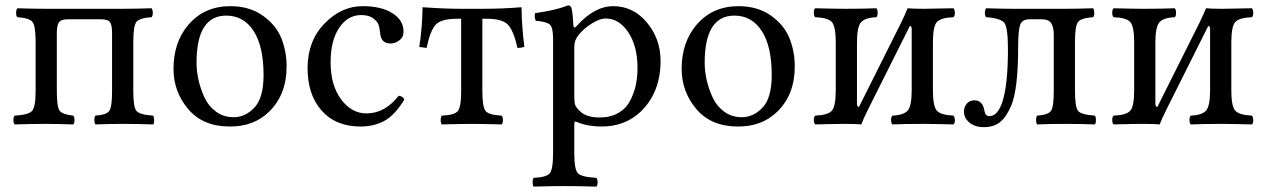

<svg xmlns="http://www.w3.org/2000/svg" viewBox="-20 -462 4724 716"><path d="M437 -429.2Q484.9 -429.2 544.9 -431.2Q549.8 -426.3 549.8 -414.1Q549.8 -401.9 544.9 -397.9Q501 -395 489 -380.6Q477.1 -366.2 477.1 -307.1V-122.1Q477.1 -62 489 -48.1Q501 -34.2 550.8 -30.8Q554.7 -25.9 554.9 -13.9Q555.2 -2 550.8 2Q494.6 0 438 0Q386.2 0 335.9 2Q332 -2.9 332 -14.9Q332 -26.9 335.9 -30.8Q377 -33.7 387.5 -48.3Q397.9 -63 397.9 -122.1V-338.9Q397.9 -369.6 389.9 -379.9Q381.8 -390.1 355 -390.1H233.9Q207 -390.1 199.5 -378.2Q191.9 -366.2 191.9 -338.9V-122.1Q191.9 -63 202.4 -49.1Q212.9 -35.2 252.9 -30.8Q257.8 -25.9 257.8 -13.9Q257.8 -2 252.9 2Q192.9 0 152.8 0Q94.7 0 35.2 2Q30.3 -2 30 -13.9Q29.8 -25.9 35.2 -30.8Q85.9 -33.7 99.4 -48.3Q112.8 -63 112.8 -122.1V-307.1Q112.8 -366.2 100.8 -380.6Q88.9 -395 44.9 -397.9Q40 -401.9 40 -413.8Q40 -425.8 44.9 -431.2Q105 -429.2 152.8 -429.2Z M627 -205.1Q627 -304.2 682.1 -369.1Q741.7 -439 838.9 -439Q910.6 -439 960.2 -403.6Q1009.8 -368.2 1029.3 -319.1Q1048.8 -270 1048.8 -213.9Q1048.8 -109.4 983.9 -45.9Q926.8 10.3 836.9 9.8Q736.8 9.8 681.9 -55.2Q627 -120.1 627 -205.1ZM823.7 -403.8Q712.9 -403.8 712.9 -228Q712.9 -195.8 720.5 -162.8Q728 -129.9 742.9 -97.9Q757.8 -65.9 785.9 -45.4Q814 -24.9 851.1 -24.9Q895 -24.9 929 -61Q962.9 -97.2 962.9 -182.1Q962.9 -289.1 925.8 -346.4Q888.7 -403.8 823.7 -403.8Z M1487.8 -90.8Q1452.6 -32.7 1413.8 -11.5Q1375 9.8 1324.7 9.8Q1231.9 9.8 1179.4 -49.6Q1127 -108.9 1127 -208Q1127 -309.1 1189.9 -374Q1252.9 -439 1332 -439Q1402.8 -439 1443.8 -412.6Q1484.9 -386.2 1484.9 -344.2Q1484.9 -323.2 1469.2 -311.5Q1453.6 -299.8 1436 -299.8Q1401.9 -299.8 1397.9 -335.9Q1396 -357.9 1391.4 -370.4Q1386.7 -382.8 1370.8 -394.3Q1355 -405.8 1326.7 -405.8Q1276.9 -405.8 1244.9 -358.4Q1212.9 -311 1212.9 -230Q1212.9 -144 1252 -91.6Q1291 -39.1 1346.7 -39.1Q1415.5 -39.1 1466.8 -105Q1482.9 -103 1487.8 -90.8Z M1699.7 -122.1V-392.1H1684.6Q1625.5 -392.1 1605 -370.1Q1584.5 -348.1 1570.8 -283.2L1543.5 -287.1Q1554.7 -356.9 1555.7 -435.1Q1635.7 -429.2 1701.7 -429.2H1776.4Q1855.5 -429.2 1924.8 -435.1Q1925.8 -361.8 1935.5 -287.1Q1922.4 -283.2 1909.7 -283.2Q1895.5 -347.2 1874.5 -369.6Q1853.5 -392.1 1795.4 -392.1H1778.8V-122.1Q1778.8 -62 1791.3 -47.6Q1803.7 -33.2 1850.6 -30.8Q1855.5 -25.9 1855.5 -13.9Q1855.5 -2 1850.6 2Q1774.4 0 1739.7 0Q1705.6 0 1627.4 2Q1623.5 -2 1623.5 -13.9Q1623.5 -25.9 1627.4 -30.8Q1674.3 -32.7 1687 -47.4Q1699.7 -62 1699.7 -122.1Z M2137.2 -331.1Q2121.1 -311 2121.6 -287.1V-105Q2121.6 -78.6 2125.7 -68.8Q2129.9 -59.1 2145.5 -44.9Q2168.9 -23.9 2216.3 -23.9Q2256.3 -23.9 2285.4 -40.5Q2314.5 -57.1 2329.3 -85.4Q2344.2 -113.8 2350.8 -143.8Q2357.4 -173.8 2357.4 -208Q2357.4 -290 2323 -341.6Q2288.6 -393.1 2238.3 -393.1Q2217.3 -393.1 2187.3 -374.5Q2157.2 -356 2137.2 -331.1ZM2118.2 -368.2Q2119.1 -353 2129.4 -363.8Q2196.3 -439 2266.6 -439Q2341.8 -439 2392.6 -377.9Q2443.4 -316.9 2443.4 -234.9Q2443.4 -117.7 2369.6 -45.9Q2310.5 10.3 2222.2 9.8Q2173.3 9.8 2135.3 -5.4Q2127.4 -9.3 2124.5 -8.3Q2121.6 -7.3 2121.6 2V109.9Q2121.6 169.9 2135 184.1Q2148.4 198.2 2203.6 201.2Q2208.5 206.1 2208.5 218Q2208.5 230 2203.6 233.9Q2137.7 231.9 2082.5 231.9Q2040.5 231.9 1970.2 233.9Q1966.3 230 1966.3 218Q1966.3 206.1 1970.2 201.2Q2017.1 199.2 2029.8 184.6Q2042.5 169.9 2042.5 109.9V-316.9Q2042.5 -358.9 2031 -369.9Q2019.5 -380.9 1977.5 -384.8Q1971.7 -401.9 1975.6 -413.1Q2049.8 -422.9 2098.6 -441.9Q2106.4 -441.9 2110.4 -434.1Q2115.2 -422.4 2118.2 -368.2Z M2522 -205.1Q2522 -304.2 2577.1 -369.1Q2636.7 -439 2733.9 -439Q2805.7 -439 2855.2 -403.6Q2904.8 -368.2 2924.3 -319.1Q2943.8 -270 2943.8 -213.9Q2943.8 -109.4 2878.9 -45.9Q2821.8 10.3 2731.9 9.8Q2631.8 9.8 2576.9 -55.2Q2522 -120.1 2522 -205.1ZM2718.8 -403.8Q2607.9 -403.8 2607.9 -228Q2607.9 -195.8 2615.5 -162.8Q2623 -129.9 2637.9 -97.9Q2652.8 -65.9 2680.9 -45.4Q2709 -24.9 2746.1 -24.9Q2790 -24.9 2824 -61Q2857.9 -97.2 2857.9 -182.1Q2857.9 -289.1 2820.8 -346.4Q2783.7 -403.8 2718.8 -403.8Z M3183.1 -63 3338.9 -374.5Q3351.6 -399.9 3364.7 -431.2Q3384.8 -429.2 3424.8 -429.2Q3455.6 -429.2 3535.6 -431.2Q3540.5 -426.3 3540.8 -414.1Q3541 -401.9 3535.6 -397.9Q3487.8 -396 3473.4 -379.4Q3459 -362.8 3459 -303.2V-126Q3459 -65.9 3473.4 -49.6Q3487.8 -33.2 3535.6 -30.8Q3540.5 -25.9 3540.8 -13.9Q3541 -2 3535.6 2Q3457.5 0 3424.8 0Q3354 0 3308.1 2Q3303.2 -2 3303 -13.9Q3302.7 -25.9 3308.1 -30.8Q3350.1 -32.7 3365 -49.8Q3379.9 -66.9 3379.9 -126V-353Q3379.9 -365.2 3373 -365.2L3216.3 -52.2Q3198.7 -16.6 3191.9 2Q3169.9 0 3130.9 0Q3097.7 0 3020 2Q3015.1 -2 3014.9 -13.9Q3014.6 -25.9 3020 -30.8Q3067.9 -32.7 3082.3 -49.3Q3096.7 -65.9 3096.7 -126V-303.2Q3096.7 -363.3 3082.3 -379.6Q3067.9 -396 3020 -397.9Q3015.1 -401.9 3014.9 -413.8Q3014.6 -425.8 3020 -431.2Q3096.2 -429.2 3130.9 -429.2Q3201.7 -429.2 3248 -431.2Q3252.9 -426.3 3252.9 -414.1Q3252.9 -401.9 3248 -397.9Q3206.1 -396 3190.9 -378.9Q3175.8 -361.8 3175.8 -303.2V-75.2Q3176.3 -63 3183.1 -63Z M3988.8 -122.1Q3988.8 -62 4000.7 -48.1Q4012.7 -34.2 4063 -30.8Q4066.9 -25.9 4066.9 -14.4Q4066.9 -2.9 4063 2Q4006.8 0 3949.7 0Q3897.9 0 3847.7 2Q3843.8 -2.9 3843.8 -14.4Q3843.8 -25.9 3847.7 -30.8Q3888.7 -33.7 3899.2 -48.3Q3909.7 -63 3909.7 -122.1V-332Q3909.7 -360.8 3900.1 -375.5Q3890.6 -390.1 3864.7 -390.1H3819.8Q3792 -390.1 3784.4 -369.6Q3776.9 -349.1 3776.9 -286.1Q3776.9 -130.4 3751 -67.9Q3732.9 -25.9 3709.5 -6.8Q3686 12.2 3648.9 12.2Q3615.7 12.2 3595.2 -4.9Q3574.7 -22 3574.7 -45.9Q3574.7 -63 3585.2 -75.4Q3595.7 -87.9 3613.8 -87.9Q3644.5 -87.9 3650.9 -49.8Q3653.8 -28.8 3669.9 -28.8Q3698.7 -28.8 3716.8 -78.1Q3738.8 -142.1 3738.8 -278.8Q3738.8 -357.9 3725.8 -376Q3712.9 -394 3657.7 -397.9Q3652.8 -401.9 3652.8 -413.8Q3652.8 -425.8 3657.7 -431.2Q3717.8 -429.2 3759.8 -429.2H3948.7Q3996.6 -429.2 4056.6 -431.2Q4060.5 -426.3 4060.8 -414.1Q4061 -401.9 4056.6 -397.9Q4012.7 -395 4000.7 -380.6Q3988.8 -366.2 3988.8 -307.1Z M4295.9 -63 4451.7 -374.5Q4464.4 -399.9 4477.5 -431.2Q4497.6 -429.2 4537.6 -429.2Q4568.4 -429.2 4648.4 -431.2Q4653.3 -426.3 4653.6 -414.1Q4653.8 -401.9 4648.4 -397.9Q4600.6 -396 4586.2 -379.4Q4571.8 -362.8 4571.8 -303.2V-126Q4571.8 -65.9 4586.2 -49.6Q4600.6 -33.2 4648.4 -30.8Q4653.3 -25.9 4653.6 -13.9Q4653.8 -2 4648.4 2Q4570.3 0 4537.6 0Q4466.8 0 4420.9 2Q4416 -2 4415.8 -13.9Q4415.5 -25.9 4420.9 -30.8Q4462.9 -32.7 4477.8 -49.8Q4492.7 -66.9 4492.7 -126V-353Q4492.7 -365.2 4485.8 -365.2L4329.1 -52.2Q4311.5 -16.6 4304.7 2Q4282.7 0 4243.7 0Q4210.4 0 4132.8 2Q4127.9 -2 4127.7 -13.9Q4127.4 -25.9 4132.8 -30.8Q4180.7 -32.7 4195.1 -49.3Q4209.5 -65.9 4209.5 -126V-303.2Q4209.5 -363.3 4195.1 -379.6Q4180.7 -396 4132.8 -397.9Q4127.9 -401.9 4127.7 -413.8Q4127.4 -425.8 4132.8 -431.2Q4209 -429.2 4243.7 -429.2Q4314.5 -429.2 4360.8 -431.2Q4365.7 -426.3 4365.7 -414.1Q4365.7 -401.9 4360.8 -397.9Q4318.8 -396 4303.7 -378.9Q4288.6 -361.8 4288.6 -303.2V-75.2Q4289.1 -63 4295.9 -63Z"/></svg>

Font: Linux Libertine O
Style: Regular
Weight: 400
Designer: Philipp H. Poll
Foundry: Philipp H. Poll
Version: Version 5.3.0